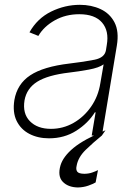

<svg xmlns="http://www.w3.org/2000/svg" viewBox="-20 -574 589 813"><path d="M187.5 11.7Q140.6 11.7 104.4 -7.1Q68.2 -25.9 50.4 -62.1Q32.7 -98.4 40.8 -150.2Q52.6 -218.4 108 -255.1Q163.4 -291.9 274.5 -305Q338.1 -312.5 380.7 -321.2Q423.3 -329.9 428.6 -361.2L432.2 -383.9Q442.5 -443.2 412.1 -478.5Q381.7 -513.8 315.7 -513.8Q257.8 -513.8 211.6 -487.7Q165.5 -461.6 142.4 -421.9L104.8 -437.1Q137.8 -496.1 196.4 -524.9Q255 -553.6 318.2 -553.6Q366.8 -553.6 406.1 -535.3Q445.3 -517 465 -478.9Q484.7 -440.7 474.8 -381L411.6 0H368.3L384.9 -98.4H381.7Q353.3 -52.6 302.9 -20.4Q252.5 11.7 187.5 11.7ZM195.7 -28.4Q246.8 -28.4 291 -53.4Q335.2 -78.5 365.6 -122.2Q396 -165.8 404.8 -221.2L418.7 -301.5Q399.5 -287.3 356.4 -279.3Q313.2 -271.3 273.1 -266.7Q182.2 -256 137.4 -227.8Q92.7 -199.6 83.8 -148.8Q74.9 -93 106.7 -60.7Q138.5 -28.4 195.7 -28.4ZM310 219.8Q268.1 219.1 245.6 195.5Q223 171.9 236.2 126.1Q247.5 88.8 290.8 52.7Q334.2 16.7 426.8 -22.4L411.2 0Q376.1 28.4 343.2 60.2Q310.4 92 304.3 128.9Q300.8 143.8 307 152.7Q313.2 161.6 337.4 161.9Q356.2 161.6 370.7 156.4Q385.3 151.3 394.9 146.3L384.9 198.5Q373.2 205.3 353.7 212.2Q334.2 219.1 310 219.8Z"/></svg>

Font: Inter UI Extra Light
Style: Italic
Weight: 200
Italic angle: -9.39999°
Designer: Rasmus Andersson
Foundry: rsms
Version: 3.2;8d6f07862